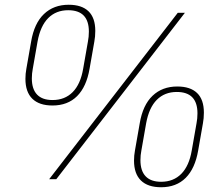

<svg xmlns="http://www.w3.org/2000/svg" viewBox="-20 -754 924 808"><path d="M87 -422Q87 -444 91 -465L111 -579Q124 -656 165 -695Q206 -734 269 -734Q324 -734 352.5 -706.5Q381 -679 381 -624Q381 -600 377 -579L357 -465Q344 -389 304.5 -349.5Q265 -310 201 -310Q145 -310 116 -338.5Q87 -367 87 -422ZM330 -465 350 -579Q354 -599 354 -621Q354 -711 267 -711Q216 -711 183 -678Q150 -645 138 -579L118 -465Q114 -445 114 -424Q114 -379 136 -356Q158 -333 201 -333Q253 -333 286 -366.5Q319 -400 330 -465ZM728 -700H758L217 0H187ZM544 -78Q544 -100 548 -121L568 -235Q581 -312 622 -351Q663 -390 726 -390Q781 -390 809.5 -362.5Q838 -335 838 -280Q838 -256 834 -235L814 -121Q801 -45 761.5 -5.5Q722 34 658 34Q602 34 573 5.5Q544 -23 544 -78ZM787 -121 807 -235Q811 -255 811 -277Q811 -367 724 -367Q673 -367 640 -334Q607 -301 595 -235L575 -121Q571 -101 571 -80Q571 -35 593 -12Q615 11 658 11Q710 11 743 -22.5Q776 -56 787 -121Z"/></svg>

Font: KoHo ExtraLight
Style: Italic
Weight: 275
Italic angle: -10°
Version: Version 1.000; ttfautohint (v1.6)